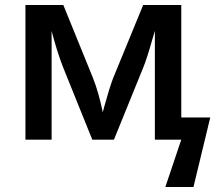

<svg xmlns="http://www.w3.org/2000/svg" viewBox="-20 -560 871 770"><path d="M707 -540V-88.9H823.2L755.9 189.9H643.1L707 0H601.1V-436L592.3 -406.7Q570.3 -328.1 555.2 -291L437 0H350.1L231.9 -293Q207.5 -356.4 187 -436V0H82V-540H233.9L353 -247.1Q376 -189 392.1 -109.9L398.4 -133.3Q418.5 -206.1 433.1 -245.1L554.2 -540Z"/></svg>

Font: OpenSans-Semibold
Style: Regular
Weight: 600
Foundry: Ascender Corporation
Version: Version 1.10